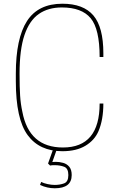

<svg xmlns="http://www.w3.org/2000/svg" viewBox="-20 -806 633 1031"><path d="M365 -1ZM274 205Q233 205 195 187L201 171Q215 178 235.5 182.5Q256 187 274 187Q302 187 324.5 178.5Q347 170 347 134Q347 98 324.5 89.5Q302 81 274 81Q258 81 254.5 82Q251 83 249 83L238 72L264 -1H284L261 64L279 63Q299 63 319 68.5Q339 74 352 89.5Q365 105 365 134Q365 205 274 205ZM315 6Q192 6 128.5 -80.5Q65 -167 65 -370V-410Q65 -600 125 -693Q185 -786 315 -786Q428 -786 481.5 -723Q535 -660 535 -520V-500H515Q515 -650 467 -708Q419 -766 312 -766Q239 -766 188.5 -731Q138 -696 111.5 -618Q85 -540 85 -410Q85 -338 88 -292.5Q91 -247 100 -206Q136 -14 318 -14Q515 -14 515 -250H535Q535 -163 509 -102Q488 -53 439 -23.5Q390 6 315 6Z"/></svg>

Font: Tanohe Sans Thin
Style: Regular
Weight: 100
Designer: Village Type and Design LLC & Cristiano Sobral
Foundry: Cooper Hewitt Smithsonian Design Museum
Version: Version 1.00;September 29, 2021;FontCreator 13.0.0.2655 64-b